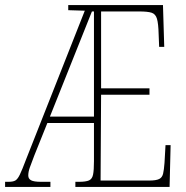

<svg xmlns="http://www.w3.org/2000/svg" viewBox="-22 -734 729 754"><path d="M-2 0V-20H11Q29 -20 38 -25Q47 -30 56 -48.5Q65 -67 80 -107L311 -692L246 -694V-714H618L623 -550H603L601 -600Q600 -641 594.5 -660Q589 -679 573.5 -684Q558 -689 525 -689H375V-387H565V-362H375L373 -25H564Q591 -25 603 -31Q615 -37 618.5 -52Q622 -67 624 -94L628 -164H648L644 0H274V-20H288Q315 -20 327.5 -25.5Q340 -31 343.5 -48.5Q347 -66 347 -101V-251H164L113 -124Q101 -93 95 -76Q89 -59 89 -45Q89 -32 100 -26Q111 -20 139 -20H176V0ZM174 -276H347V-689H339Z"/></svg>

Font: Noto Serif Ethiopic ExtraCondensed Thin
Style: Regular
Weight: 100
Width: 2
Designer: Monotype Design Team
Foundry: Monotype Imaging Inc.
Version: Version 2.102; ttfautohint (v1.8.4.7-5d5b)